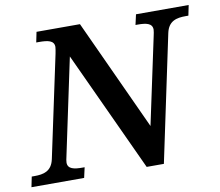

<svg xmlns="http://www.w3.org/2000/svg" viewBox="-101 -808 1032 901"><g transform="rotate(-10 415.5 -357.0)"><path d="M-22 0H229L240 -49H229C191 -49 160 -54 160 -85C160 -91 162 -103 165 -115L262 -573L527 0H609L736 -601C748 -657 787 -665 830 -665H843L853 -714H602L591 -665H602C640 -665 671 -660 671 -629C671 -622 668 -608 666 -599L578 -186L335 -714H128L118 -665H131C173 -665 203 -660 203 -629C203 -622 200 -609 198 -597L95 -113C83 -57 44 -49 1 -49H-12Z"/></g></svg>

Font: Noto Serif SemiBold
Style: Italic
Weight: 600
Italic angle: -12°
Designer: Monotype Design Team
Foundry: Monotype Imaging Inc.
Version: Version 2.014